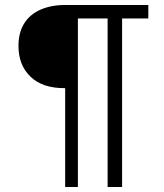

<svg xmlns="http://www.w3.org/2000/svg" viewBox="-20 -749 657 769"><path d="M241 0V-396Q151 -395 102.5 -441.5Q54 -488 54 -565Q54 -618 76.5 -654.5Q99 -691 141.5 -710Q184 -729 241 -729H574V-675H469V0H411V-675H292V0Z"/></svg>

Font: Mona Sans Light
Style: Regular
Weight: 300
Designer: Deni Anggara
Foundry: GitHub
Version: Version 2.000